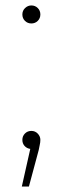

<svg xmlns="http://www.w3.org/2000/svg" viewBox="-20 -543 230 704"><path d="M62 -490Q62 -504 72 -513.5Q82 -523 95 -523Q109 -523 118.5 -513.5Q128 -504 128 -490Q128 -476 118.5 -466.5Q109 -457 95 -457Q81 -457 71.5 -466.5Q62 -476 62 -490ZM128 -30Q128 -21 125.5 -10.5Q123 0 122 7L86 141H60L91 3Q78 1 70 -8Q62 -17 62 -30Q62 -44 71.5 -53.5Q81 -63 95 -63Q109 -63 118.5 -53Q128 -43 128 -30Z"/></svg>

Font: Montserrat Alternates ExLight
Style: Regular
Weight: 275
Designer: Julieta Ulanovsky
Foundry: Julieta Ulanovsky
Version: Version 7.200